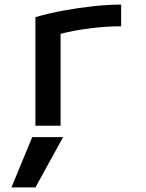

<svg xmlns="http://www.w3.org/2000/svg" viewBox="-20 -550 640 840"><path d="M135 -475Q193 -492 259 -504Q325 -516 390 -523Q455 -530 510 -530V-435Q445 -435 374 -426Q303 -417 245 -402V0H135ZM135 270 256 50H121L30 270Z"/></svg>

Font: M PLUS Code Latin 60 Medium
Style: Regular
Weight: 500
Width: 7
Monospace: yes
Designer: Coji Morishita
Foundry: UNDERFOREST DESIGN
Version: Version 1.005; ttfautohint (v1.8.3)